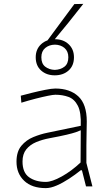

<svg xmlns="http://www.w3.org/2000/svg" viewBox="-20 -960 556 989"><path d="M216 9Q144 9 104.5 -28.8Q65 -66.5 65 -127Q65 -179 90 -209Q115 -239 151.8 -254Q188.5 -269 223 -276L396 -312Q398.5 -381 381 -415.2Q363.5 -449.5 332.8 -460.8Q302 -472 265 -472Q254 -472 226.8 -466.5Q199.5 -461 163.5 -451.8Q127.5 -442.5 90 -431L87 -467Q109 -473 144 -481.8Q179 -490.5 212.8 -497.2Q246.5 -504 265 -504Q339.5 -504 383.2 -463.8Q427 -423.5 427 -334Q427 -313 426 -279.2Q425 -245.5 425 -211V-121Q433 -90 440 -62.5Q447 -35 456 0H423L402 -83H396Q368 -60.5 336 -39.5Q304 -18.5 272.8 -4.8Q241.5 9 216 9ZM216 -23Q247.5 -23 298 -51Q348.5 -79 395 -123L396 -289Q386.5 -284.5 370.5 -279Q354.5 -273.5 323 -266Q291.5 -258.5 235 -248Q197.5 -241 166 -227.8Q134.5 -214.5 115.2 -190.5Q96 -166.5 96 -128Q96 -71 129.8 -47Q163.5 -23 216 -23ZM262 -572Q219.5 -572 191.8 -596.8Q164 -621.5 164 -665Q164 -706.5 191.8 -732.2Q219.5 -758 263 -758Q306 -758 333.5 -732.2Q361 -706.5 361 -665Q361 -621.5 333.2 -596.8Q305.5 -572 262 -572ZM262 -600Q292 -601 312 -616.5Q332 -632 332 -665Q332 -696 312.2 -712.8Q292.5 -729.5 263 -730Q233 -729.5 213 -712.8Q193 -696 193 -665Q193 -632 213 -616.5Q233 -601 262 -600ZM221 -747Q256.5 -795 292.2 -843.5Q328 -892 363 -939L409 -940Q371.5 -891.5 332.8 -843.8Q294 -796 254 -748Z"/></svg>

Font: Commissioner Loud Thin
Style: Regular
Weight: 100
Designer: Kostas Bartsokas
Foundry: Kostas Bartsokas
Version: Version 1.000; ttfautohint (v1.8.3)